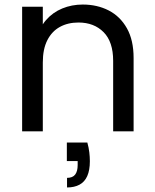

<svg xmlns="http://www.w3.org/2000/svg" viewBox="-20 -578 680 845"><path d="M274.2 49.2H364.4Q370.7 72 373.1 92.6Q375.5 113.2 375.5 131.5Q375.5 171.1 364 196.9Q352.5 222.7 329.9 234.8Q307.4 247 275 247V204.8Q299.8 204.8 310.8 190.3Q321.8 175.8 321.8 148.6V131H274.2ZM77.4 0V-548.3H168.4V0ZM478 0V-310.2Q478 -394 436 -436.4Q393.9 -478.9 325.3 -478.9Q278.7 -478.9 243.5 -459.5Q208.3 -440.2 188.4 -401.2Q168.4 -362.2 168.4 -302.9L143.8 -409.5Q153.6 -456.6 182.9 -490Q212.1 -523.4 253.9 -540.7Q295.8 -558 344.2 -558Q407.7 -558 458.4 -532Q509 -506 538.5 -453.6Q568 -401.3 568 -322.6V0Z"/></svg>

Font: Poppins Variable
Style: Regular
Weight: 100
Designer: Jonny Pinhorn
Foundry: Indian Type Foundry
Version: Version 6.000